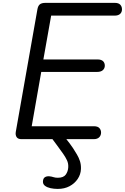

<svg xmlns="http://www.w3.org/2000/svg" viewBox="-20 -948 851 1308"><path d="M126.5 0Q102.5 0 93.2 -14Q84 -28 87.5 -49.5L235 -885Q239 -908 251.2 -918.2Q263.5 -928.5 290.5 -928.5H762Q787.5 -928.5 799.2 -916Q811 -903.5 811 -884.5Q811 -865 798.2 -853.2Q785.5 -841.5 760 -841.5H328.5L275.5 -543H644.5Q669.5 -543 681.8 -531.5Q694 -520 694 -500.5Q694 -482.5 680.8 -470.2Q667.5 -458 641.5 -458H261L196 -88H619.5Q646 -88 657.2 -75.2Q668.5 -62.5 668.5 -45Q668.5 -25.5 655.8 -12.8Q643 0 618.5 0ZM373.5 339Q347.5 339 324.5 334Q301.5 329 287 318.2Q272.5 307.5 272.5 290Q273 268 285.2 259.8Q297.5 251.5 316 253Q332 254.5 344.2 258.8Q356.5 263 373.5 263Q412.5 263 428 241.5Q443.5 220 445 191.5Q446.5 165.5 436.2 143.8Q426 122 410.5 100Q393.5 75 371.5 46Q349.5 17 331.5 -8Q321 -23.5 331.8 -38.5Q342.5 -53.5 359 -53.5Q373 -53.5 382.2 -50.5Q391.5 -47.5 402.5 -35.5Q414 -22.5 427.5 -5.8Q441 11 454 28.2Q467 45.5 477 60.5Q491.5 83 504.2 104.5Q517 126 524.8 150Q532.5 174 531.5 203Q530 240.5 509.2 271.2Q488.5 302 453.8 320.5Q419 339 373.5 339Z"/></svg>

Font: Edu AU VIC WA NT Pre Medium
Style: Regular
Weight: 500
Designer: Tina and Corey Anderson, Eben Sorkin, Mirko Velimirovic
Foundry: Google for Education
Version: Version 1.001